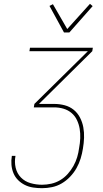

<svg xmlns="http://www.w3.org/2000/svg" viewBox="-20 -985 540 1005"><path d="M200 0Q176 0 153 -3.5Q130 -7 110 -17Q90 -27 74.5 -42.5Q59 -58 50.5 -78.5Q42 -99 40 -122Q38 -145 42 -169H61Q55 -137 62 -107Q69 -77 89.5 -56Q110 -35 139.5 -26.5Q169 -18 200 -18Q224 -18 248.5 -23.5Q273 -29 295 -42Q317 -55 334.5 -74.5Q352 -94 364.5 -116.5Q377 -139 384 -162.5Q391 -186 394 -210Q399 -236 400 -261.5Q401 -287 397 -311Q393 -335 382.5 -357Q372 -379 354 -394Q336 -409 312.5 -416Q289 -423 263 -423H157L160 -441L440 -717H134L137 -735H466L463 -717L184 -441H264Q292 -441 318.5 -434Q345 -427 365.5 -410.5Q386 -394 398.5 -370Q411 -346 416 -319Q421 -292 420 -264Q419 -236 414 -207Q410 -181 402 -155Q394 -129 380.5 -105Q367 -81 347 -60Q327 -39 303 -25Q279 -11 252.5 -5.5Q226 0 200 0ZM315 -815 239 -954 257 -963 332 -833 451 -965 465 -953 343 -815Z"/></svg>

Font: Iosevka SS18 Thin
Style: Italic
Weight: 100
Italic angle: -9°
Monospace: yes
Designer: Belleve Invis
Foundry: Belleve Invis
Version: Version 25.1.1; ttfautohint (v1.8.4)